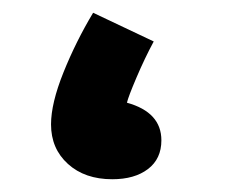

<svg xmlns="http://www.w3.org/2000/svg" viewBox="-20 -277 363 301"><path d="M60 -82Q60 -115 79.5 -163.5Q99 -212 126 -257L221 -212Q207 -186 194 -155.5Q181 -125 179 -116Q233 -101 233 -57Q233 -28 212 -12Q191 4 156 4Q113 4 86.5 -20Q60 -44 60 -82Z"/></svg>

Font: Noto Sans Arabic
Style: Bold
Weight: 700
Designer: Nadine Chahine
Foundry: Monotype Imaging Inc.
Version: Version 1.001